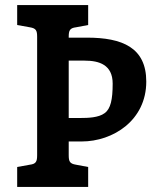

<svg xmlns="http://www.w3.org/2000/svg" viewBox="-20 -740 611 760"><path d="M329 -79 281 -88C256 -92 252 -101 252 -126V-180H303C428 -180 559 -264 559 -417C559 -552 464 -591 324 -591H252V-594C252 -619 256 -629 281 -632L329 -641V-720H48V-641L98 -632C123 -628 127 -619 127 -594V-126C127 -101 123 -91 98 -88L48 -79V0H329ZM252 -273V-500H315C372 -500 426 -484 426 -409C426 -346 418 -309 394 -292C370 -274 327 -273 300 -273Z"/></svg>

Font: Enriqueta
Style: Bold
Weight: 700
Designer: Viviana Monsalve, Gustavo Ibarra
Foundry: Viviana Monsalve, Gustavo Ibarra
Version: Version 1.002